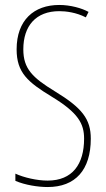

<svg xmlns="http://www.w3.org/2000/svg" viewBox="-20 -744 429 774"><path d="M346 -185C346 -264 311 -309 201 -376C111 -431 74 -467 74 -545C74 -640 125 -699 219 -699C246 -699 287 -694 326 -674L337 -696C310 -711 264 -724 219 -724C117 -724 47 -663 47 -545C47 -451 92 -413 189 -354C296 -289 319 -245 319 -185C319 -82 272 -16 172 -16C129 -16 77 -28 42 -44V-15C81 2 134 10 172 10C284 10 346 -59 346 -185Z"/></svg>

Font: Noto Sans Armenian ExtraCondensed Thin
Style: Regular
Weight: 100
Width: 2
Designer: Monotype Design Team
Foundry: Monotype Imaging Inc.
Version: Version 2.008